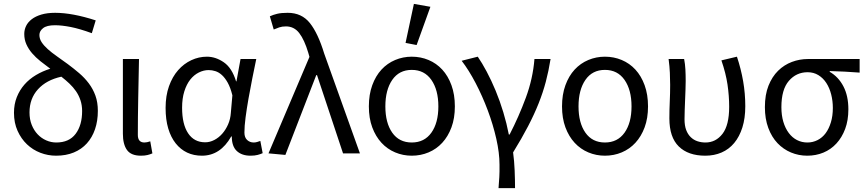

<svg xmlns="http://www.w3.org/2000/svg" viewBox="-20 -790 4460 989"><path d="M269 12Q227 12 188 -3Q149 -18 119 -46.5Q89 -75 70.5 -116Q52 -157 52 -209Q52 -253 66.5 -289.5Q81 -326 106 -354.5Q131 -383 165.5 -403.5Q200 -424 239 -436Q213 -455 188.5 -474.5Q164 -494 145.5 -515.5Q127 -537 116 -561.5Q105 -586 105 -615Q105 -637 114.5 -656.5Q124 -676 143.5 -691Q163 -706 193 -715Q223 -724 264 -724Q353 -724 473 -685L453 -619Q390 -642 344 -651Q298 -660 263 -660Q221 -660 202 -645Q183 -630 183 -610Q183 -590 194.5 -572.5Q206 -555 226 -537Q246 -519 272.5 -500.5Q299 -482 329 -460Q360 -437 388 -413Q416 -389 437.5 -360.5Q459 -332 471.5 -297.5Q484 -263 484 -219Q484 -167 469.5 -124.5Q455 -82 427.5 -51.5Q400 -21 360 -4.5Q320 12 269 12ZM270 -56Q336 -56 369.5 -100.5Q403 -145 403 -218Q403 -248 394.5 -273.5Q386 -299 371.5 -320Q357 -341 337.5 -359.5Q318 -378 296 -395Q219 -378 175.5 -330Q132 -282 132 -211Q132 -175 143.5 -146.5Q155 -118 174 -98Q193 -78 218 -67Q243 -56 270 -56Z M706 12Q655 12 634 -17.5Q613 -47 613 -101V-486H696Q694 -387 692 -285Q690 -183 690 -95Q690 -56 724 -56Q736 -56 754 -62L765 0Q754 5 740 8.5Q726 12 706 12Z M1020 12Q978 12 944 -4Q910 -20 885 -51.5Q860 -83 846.5 -128.5Q833 -174 833 -234Q833 -297 850.5 -346Q868 -395 897.5 -428.5Q927 -462 965.5 -480Q1004 -498 1046 -498Q1091 -498 1133 -469Q1175 -440 1196 -371H1198L1219 -486H1300Q1290 -438 1279.5 -385.5Q1269 -333 1260 -282Q1251 -231 1245 -185.5Q1239 -140 1239 -107Q1239 -82 1253 -69Q1267 -56 1287 -56Q1295 -56 1304 -58.5Q1313 -61 1321 -64L1333 -1Q1322 4 1307 8Q1292 12 1270 12Q1226 12 1200 -12Q1174 -36 1174 -87H1171Q1115 12 1020 12ZM1037 -57Q1061 -57 1084 -69Q1107 -81 1125 -101.5Q1143 -122 1155 -149.5Q1167 -177 1169 -208L1177 -299Q1167 -339 1153 -364Q1139 -389 1123 -403.5Q1107 -418 1089.5 -423.5Q1072 -429 1055 -429Q1029 -429 1004 -416.5Q979 -404 960 -380Q941 -356 929.5 -319.5Q918 -283 918 -235Q918 -150 949 -103.5Q980 -57 1037 -57Z M1450 8 1363 0 1574 -497 1568 -518Q1548 -585 1521.5 -619.5Q1495 -654 1453 -654Q1433 -654 1418.5 -649Q1404 -644 1390 -638L1370 -706Q1387 -714 1408 -719Q1429 -724 1462 -724Q1534 -724 1576 -671.5Q1618 -619 1650 -514L1834 0H1747L1613 -403H1609Z M2101 12Q2056 12 2015.5 -5Q1975 -22 1945 -54.5Q1915 -87 1897.5 -134Q1880 -181 1880 -242Q1880 -303 1897.5 -351Q1915 -399 1945 -431.5Q1975 -464 2015.5 -481Q2056 -498 2101 -498Q2147 -498 2187.5 -481Q2228 -464 2258 -431.5Q2288 -399 2305.5 -351Q2323 -303 2323 -242Q2323 -181 2305.5 -134Q2288 -87 2258 -54.5Q2228 -22 2187.5 -5Q2147 12 2101 12ZM2101 -56Q2166 -56 2202 -106.5Q2238 -157 2238 -242Q2238 -327 2202 -378.5Q2166 -430 2101 -430Q2036 -430 2000.5 -378.5Q1965 -327 1965 -242Q1965 -157 2000.5 -106.5Q2036 -56 2101 -56ZM2069 -569 2112 -770 2197 -755 2126 -558Z M2548 179Q2549 163 2550 149.5Q2551 136 2552 122.5Q2553 109 2553 93.5Q2553 78 2553 58Q2553 -2 2536.5 -75Q2520 -148 2492.5 -221.5Q2465 -295 2430 -362Q2395 -429 2358 -477L2441 -498Q2463 -466 2487 -421Q2511 -376 2533 -323Q2555 -270 2572.5 -212Q2590 -154 2601 -97H2605Q2652 -188 2688.5 -286.5Q2725 -385 2733 -486H2816Q2806 -424 2791.5 -369Q2777 -314 2754.5 -257.5Q2732 -201 2700 -139.5Q2668 -78 2623 -5Q2629 39 2631 88Q2633 137 2633 179Z M3096 12Q3051 12 3010.5 -5Q2970 -22 2940 -54.5Q2910 -87 2892.5 -134Q2875 -181 2875 -242Q2875 -303 2892.5 -351Q2910 -399 2940 -431.5Q2970 -464 3010.5 -481Q3051 -498 3096 -498Q3142 -498 3182.5 -481Q3223 -464 3253 -431.5Q3283 -399 3300.5 -351Q3318 -303 3318 -242Q3318 -181 3300.5 -134Q3283 -87 3253 -54.5Q3223 -22 3182.5 -5Q3142 12 3096 12ZM3096 -56Q3161 -56 3197 -106.5Q3233 -157 3233 -242Q3233 -327 3197 -378.5Q3161 -430 3096 -430Q3031 -430 2995.5 -378.5Q2960 -327 2960 -242Q2960 -157 2995.5 -106.5Q3031 -56 3096 -56Z M3613 12Q3525 12 3476.5 -35.5Q3428 -83 3428 -180Q3428 -224 3430 -266.5Q3432 -309 3432 -353Q3432 -382 3430.5 -415Q3429 -448 3424 -486H3504Q3509 -460 3510.5 -432.5Q3512 -405 3512 -373Q3512 -352 3511 -327.5Q3510 -303 3509 -276.5Q3508 -250 3507 -224Q3506 -198 3506 -176Q3506 -143 3514.5 -120.5Q3523 -98 3538 -83.5Q3553 -69 3572.5 -62.5Q3592 -56 3614 -56Q3667 -56 3701.5 -100.5Q3736 -145 3736 -240Q3736 -296 3727.5 -354Q3719 -412 3696 -479L3776 -498Q3797 -435 3808 -371.5Q3819 -308 3819 -243Q3819 -181 3804 -133.5Q3789 -86 3762 -53.5Q3735 -21 3697 -4.5Q3659 12 3613 12Z M4138 12Q4094 12 4054.5 -4.5Q4015 -21 3985 -52.5Q3955 -84 3937.5 -131Q3920 -178 3920 -238Q3920 -302 3938.5 -348.5Q3957 -395 3988 -425.5Q4019 -456 4059 -471Q4099 -486 4142 -486H4408V-416Q4366 -419 4331 -421Q4296 -423 4254 -424V-420Q4299 -394 4324.5 -345Q4350 -296 4350 -227Q4350 -170 4333.5 -126Q4317 -82 4288.5 -51Q4260 -20 4221.5 -4Q4183 12 4138 12ZM4139 -56Q4167 -56 4191.5 -68.5Q4216 -81 4233 -104Q4250 -127 4260 -160Q4270 -193 4270 -234Q4270 -270 4261.5 -303.5Q4253 -337 4236.5 -362.5Q4220 -388 4195.5 -403Q4171 -418 4140 -418Q4082 -418 4043.5 -373.5Q4005 -329 4005 -238Q4005 -196 4015 -162.5Q4025 -129 4043 -105Q4061 -81 4085.5 -68.5Q4110 -56 4139 -56Z"/></svg>

Font: Giro Regular
Style: Regular
Weight: 400
Designer: Paul D. Hunt
Foundry: Adobe Systems Incorporated
Version: Version 1.000;PS 1.0;hotconv 1.0.88;makeotf.lib2.5.647800